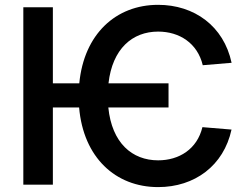

<svg xmlns="http://www.w3.org/2000/svg" viewBox="-20 -757 1019 787"><path d="M670.8 -415.5H424.7C440.7 -557.2 522.7 -627.5 628.2 -627.5C715.2 -627.5 789.4 -580.3 811.1 -489.7L929.3 -499.6C897 -650.6 775.9 -737.2 628.2 -737.2C454.5 -737.2 324.2 -616.8 305 -415.5H196.7V-727.3H75.6V0H196.7V-316.4H304.3C321.7 -111.9 453.1 9.9 628.2 9.9C778.1 9.9 897 -78.1 929 -225.9L809.7 -235.8C788 -145.6 714.1 -99.8 628.2 -99.8C521.7 -99.8 438.6 -170.8 424 -316.4H670.8Z"/></svg>

Font: Magic Ui Pro Semi Bold
Style: Regular
Weight: 600
Designer: Stefan Endress, Andreas Faust
Version: Version 1.000;FEAKit 1.0